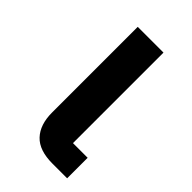

<svg xmlns="http://www.w3.org/2000/svg" viewBox="-176 -614 675 675"><g transform="rotate(45 161.5 -276.0)"><path d="M221 0Q155 0 124 -33Q93 -66 93 -126V-552H221V-102H294V0Z"/></g></svg>

Font: IBM Plex Sans Thai SemiBold
Style: Regular
Weight: 600
Designer: Mike Abbink, Paul van der Laan, Pieter van Rosmalen, Ben Mitchell, Mark Frömberg
Foundry: Bold Monday
Version: Version 1.1